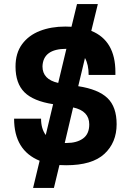

<svg xmlns="http://www.w3.org/2000/svg" viewBox="-20 -860 640 940"><path d="M244 60H142L174 -73Q49 -124 49 -279H181Q181 -230 204 -199L240 -350Q143 -365 99.5 -408.5Q56 -452 56 -534Q56 -600 88 -643.5Q120 -687 175 -708.5Q230 -730 300 -730L330 -729L357 -840H459L427 -709Q545 -661 545 -507V-493H414Q414 -544 396 -576L363 -438Q461 -423 506 -380Q551 -337 551 -252Q551 -162 491 -106.5Q431 -51 304 -51L271 -52ZM306 -160Q356 -160 386.5 -182Q417 -204 417 -251Q417 -317 338 -334L297 -160ZM265 -454 305 -621Q191 -621 188 -535Q188 -471 265 -454Z"/></svg>

Font: Tanohe Sans SemiBold
Style: Regular
Weight: 600
Designer: Village Type and Design LLC & Cristiano Sobral
Foundry: Cooper Hewitt Smithsonian Design Museum
Version: Version 1.00;September 29, 2021;FontCreator 13.0.0.2655 64-b